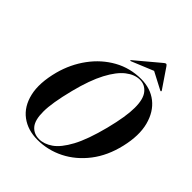

<svg xmlns="http://www.w3.org/2000/svg" viewBox="-242 -1033 1189 1189"><g transform="rotate(45 352.5 -438.5)"><path d="M476.5 -711Q558 -711 615.5 -665.8Q673 -620.5 694.8 -537.2Q716.5 -454 690 -341Q664 -229.5 603.5 -151Q543 -72.5 461 -31.2Q379 10 288.5 10Q203 10 143.8 -34.2Q84.5 -78.5 64.8 -162.8Q45 -247 76.5 -367Q103 -465 160.5 -543Q218 -621 298.8 -666Q379.5 -711 476.5 -711ZM292.5 0Q335.5 0 379.5 -30.5Q423.5 -61 464.8 -137.2Q506 -213.5 541 -350Q558 -417.5 566 -468.2Q574 -519 574 -556Q574.5 -632 546 -667.2Q517.5 -702.5 474 -702.5Q428.5 -702.5 383.2 -667.5Q338 -632.5 297.5 -556Q257 -479.5 225.5 -355.5Q207 -282.5 198.5 -230Q190 -177.5 190 -140.5Q189.5 -66.5 217.2 -33.2Q245 0 292.5 0ZM355 -744.5Q349 -741.5 347 -743.5Q345 -746 350 -750L502.5 -878Q512.5 -887 518 -887Q524 -887 530 -878L617 -750Q619.5 -745.5 616 -743.5Q614 -741.5 609 -744.5L497 -803Z"/></g></svg>

Font: Fraunces 144pt SemiBold
Style: Italic
Weight: 600
Italic angle: -16°
Version: Version 1.000;[0bf87f6ff]